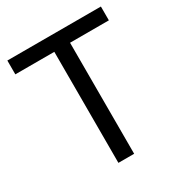

<svg xmlns="http://www.w3.org/2000/svg" viewBox="-169 -832 893 951"><g transform="rotate(-30 278.0 -357.0)"><path d="M323 0H233V-635H10V-714H545V-635H323Z"/></g></svg>

Font: hexlhindi05
Style: Book
Weight: 400
Designer: Jelle Bosma - Monotype Design Team
Foundry: Monotype Imaging Inc.
Version: Version 2.003